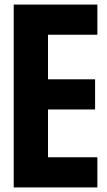

<svg xmlns="http://www.w3.org/2000/svg" viewBox="-20 -820 466 840"><path d="M40 0V-800H406V-668H190V-473H396V-341H190V-132H406V0Z"/></svg>

Font: Big Shoulders Text Black
Style: Regular
Weight: 900
Designer: Patric King
Foundry: XO Type Co
Version: Version 1.000; ttfautohint (v1.8.2)